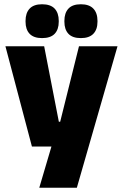

<svg xmlns="http://www.w3.org/2000/svg" viewBox="-20 -710 578 902"><path d="M347.5 -138 252.5 -97 351 -492.5H532L341 172H164.5L241 -87L325 -21.5H130L5.5 -492.5H187.5L256.5 -138ZM177.5 -531Q138.5 -531 119.2 -551.2Q100 -571.5 100 -608V-612Q100 -649 119.2 -669.5Q138.5 -690 177.5 -690Q217.5 -690 236.8 -669.5Q256 -649 256 -612V-608Q256 -571.5 236.8 -551.2Q217.5 -531 177.5 -531ZM360 -531Q320.5 -531 301.5 -551.2Q282.5 -571.5 282.5 -608V-612Q282.5 -649 301.5 -669.5Q320.5 -690 360 -690Q399 -690 418.5 -669.5Q438 -649 438 -612V-608Q438 -571.5 418.5 -551.2Q399 -531 360 -531Z"/></svg>

Font: Anek Latin ExtraBold
Style: Regular
Weight: 800
Designer: Yesha Goshar
Foundry: Ek Type
Version: Version 1.003